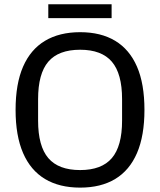

<svg xmlns="http://www.w3.org/2000/svg" viewBox="-20 -847 731 877"><path d="M346 10Q251.2 10 185.4 -29.5Q119.6 -69 85.4 -148Q51.2 -227 51.2 -345Q51.2 -464 85.4 -542.5Q119.6 -621 185.5 -660.5Q251.4 -700 346.1 -700Q440.8 -700 506.3 -660.5Q571.7 -621 605.8 -542.5Q639.8 -464 639.8 -345Q639.8 -227 605.8 -148Q571.8 -69 506.3 -29.5Q440.9 10 346 10ZM346 -70.2Q444.2 -70.2 490.9 -124.8Q537.6 -179.5 537.6 -295.8V-394.2Q537.6 -510.5 490.9 -565.2Q444.2 -619.8 346.1 -619.8Q247.2 -619.8 200.6 -565.2Q154 -510.5 154 -394.2V-295.8Q154 -179.5 200.7 -124.8Q247.4 -70.2 346 -70.2ZM200.6 -764.2V-827.4H489.8V-764.2Z"/></svg>

Font: Mozilla Headline ExtraLight
Style: Regular
Weight: 200
Designer: Studio DRAMA
Foundry: Studio DRAMA
Version: Version 1.000